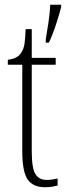

<svg xmlns="http://www.w3.org/2000/svg" viewBox="-20 -780 282 810"><path d="M171 10Q119 10 96.5 -23Q74 -56 74 -142V-507H13V-528Q51 -532 67 -554Q80 -571 83.5 -596Q87 -621 88 -657H114V-536H215V-507H114V-141Q114 -70 129.5 -45.5Q145 -21 176 -21Q189 -21 199.5 -22.5Q210 -24 223 -27V3Q211 6 197.5 8Q184 10 171 10ZM173 -613Q179 -649 184.5 -685.5Q190 -722 192 -760H238V-750Q230 -719 215.5 -674.5Q201 -630 186 -600H173Z"/></svg>

Font: Noto Serif Tamil ExtraCondensed ExtraLight
Style: Italic
Weight: 200
Width: 2
Italic angle: -12°
Designer: Indian Type Foundry, Tom Grace, and the Monotype Design Team
Foundry: Monotype Imaging Inc.
Version: Version 2.003; ttfautohint (v1.8.4.7-5d5b)